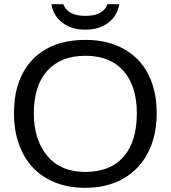

<svg xmlns="http://www.w3.org/2000/svg" viewBox="-20 -889 818 919"><path d="M730 -347Q730 -265 706 -199Q682 -133 637.5 -86.5Q593 -40 530 -15Q467 10 388 10Q308 10 245 -15Q182 -40 138 -86.5Q94 -133 70.5 -199Q47 -265 47 -347Q47 -512 137 -605Q228 -698 389 -698Q468 -698 531 -674Q594 -650 638.5 -605Q683 -560 706.5 -494.5Q730 -429 730 -347ZM635 -347Q635 -477 571 -549.5Q507 -622 389 -622Q271 -622 206.5 -550.5Q142 -479 142 -347Q142 -219 207 -142Q271 -66 388 -66Q508 -66 571.5 -139Q635 -212 635 -347ZM388 -747Q322 -747 278.5 -780.5Q235 -814 226 -869H283Q292 -843 318 -828Q344 -813 389 -813Q434 -813 460 -828Q486 -843 494 -869H551Q541 -812 497.5 -779.5Q454 -747 388 -747Z"/></svg>

Font: Libra Sans
Style: Regular
Weight: 400
Foundry: Context Ltd
Version: Version 1.000; ttfautohint (v1.3)